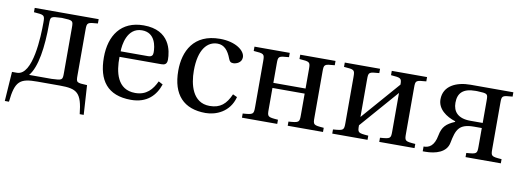

<svg xmlns="http://www.w3.org/2000/svg" viewBox="-53 -771 3336 1227"><g transform="rotate(10 1614.5 -157.0)"><path d="M8 158H35C49 21 79 0 192 0H337C450 0 480 21 494 158H520L508 -33C438 -36 437 -37 437 -85V-379C437 -427 440 -428 508 -433V-461H93V-433C161 -428 164 -427 164 -379C164 -290 156 -33 53 -33H21ZM132 -33C182 -92 201 -225 201 -376C201 -424 202 -425 272 -428H278C348 -425 349 -424 349 -376V-85C349 -37 348 -36 278 -33Z M583 -227C583 -78 647 11 800 11C904 11 958 -47 983 -121L955 -136C929 -81 893 -37 819 -37C702 -37 679 -149 681 -247H952C972 -247 989 -252 989 -283C989 -338 971 -472 799 -472C652 -472 583 -368 583 -227ZM682 -283C682 -322 696 -439 794 -439C881 -439 891 -350 891 -313C891 -295 885 -283 859 -283Z M1066 -226C1066 -69 1143 11 1284 11C1350 11 1439 -23 1465 -124L1437 -137C1408 -71 1371 -38 1302 -38C1190 -38 1164 -155 1164 -243C1164 -383 1219 -439 1284 -439C1327 -439 1354 -408 1373 -357C1379 -342 1385 -333 1403 -333C1422 -333 1458 -345 1458 -381C1458 -424 1396 -472 1294 -472C1123 -472 1066 -351 1066 -226Z M1519 0H1748V-27C1680 -32 1678 -34 1678 -82V-221H1887V-82C1887 -34 1884 -32 1816 -27V0H2045V-27C1977 -32 1975 -34 1975 -82V-379C1975 -427 1977 -428 2045 -433V-461H1816V-433C1884 -428 1887 -427 1887 -379V-254H1678V-379C1678 -427 1680 -428 1748 -433V-461H1519V-433C1587 -428 1590 -427 1590 -379V-82C1590 -34 1587 -32 1519 -27Z M2105 0H2334V-27C2266 -32 2264 -34 2264 -82L2480 -330V-82C2480 -34 2478 -32 2410 -27V0H2639V-27C2571 -32 2569 -34 2569 -82V-379C2569 -427 2571 -428 2639 -433V-461H2410V-433C2475 -428 2480 -426 2480 -384L2264 -136V-379C2264 -427 2266 -428 2334 -433V-461H2105V-433C2173 -428 2176 -427 2176 -379V-82C2176 -34 2173 -32 2105 -27Z M2694 11H2710C2778 11 2847 -10 2859 -73C2876 -160 2891 -201 2990 -201H3040V-82C3040 -34 3038 -32 2970 -27V0H3199V-27C3131 -32 3129 -34 3129 -82V-379C3129 -427 3131 -428 3199 -433V-461H2921C2830 -461 2748 -424 2748 -336C2748 -273 2805 -233 2865 -214V-210C2810 -186 2786 -164 2775 -106C2762 -36 2729 -20 2694 -20ZM2846 -331C2846 -394 2879 -428 2959 -428H2970C3040 -425 3040 -424 3040 -376V-234H2959C2879 -234 2846 -274 2846 -331Z"/></g></svg>

Font: erewhon
Style: Regular
Weight: 400
Version: Version 1.0.0